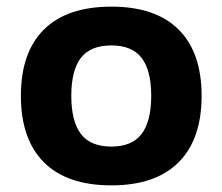

<svg xmlns="http://www.w3.org/2000/svg" viewBox="-20 -551 670 579"><path d="M316 8Q182 8 112.5 -61.5Q43 -131 43 -262Q43 -393 112.5 -462Q182 -531 316 -531Q449 -531 518.5 -462Q588 -393 588 -262Q588 -131 518.5 -61.5Q449 8 316 8ZM316 -109Q378 -109 407 -147Q436 -185 436 -262Q436 -339 407 -376.5Q378 -414 316 -414Q253 -414 224 -376.5Q195 -339 195 -262Q195 -185 224 -147Q253 -109 316 -109Z"/></svg>

Font: Asap Semi Expanded
Style: Bold
Weight: 700
Width: 6
Designer: Pablo Cosgaya
Foundry: Omnibus-Type
Version: Version 3.001; ttfautohint (v1.8.4.7-5d5b)